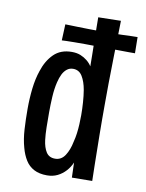

<svg xmlns="http://www.w3.org/2000/svg" viewBox="-81 -752 621 819"><g transform="rotate(10 229.5 -342.0)"><path d="M49 -255Q49 -301 54 -344Q59 -387 71 -422Q86 -469 115.5 -498Q145 -527 193 -527Q215 -527 231 -520.5Q247 -514 260 -503.5Q273 -493 281 -480Q281 -500 280.5 -527.5Q280 -555 279.5 -585.5Q279 -616 278.5 -644.5Q278 -673 278 -692L376 -694Q374 -607 372.5 -540.5Q371 -474 370.5 -423Q370 -372 370 -330Q370 -298 370 -266Q370 -234 370.5 -201Q371 -168 371.5 -135Q372 -102 372.5 -68Q373 -34 374 0L286 1L284 -64Q275 -43 260 -26.5Q245 -10 225 0Q205 10 179 10Q146 10 123 -2Q100 -14 86 -36.5Q72 -59 64 -89Q54 -124 51.5 -167Q49 -210 49 -255ZM142 -255Q142 -222 142.5 -191.5Q143 -161 146 -137Q150 -105 162.5 -85.5Q175 -66 201 -66Q228 -66 244 -90.5Q260 -115 267 -151Q272 -170 274.5 -189.5Q277 -209 278 -229Q279 -249 279 -268Q279 -295 277 -323.5Q275 -352 271 -376Q265 -411 251 -434Q237 -457 211 -457Q196 -457 184.5 -448Q173 -439 165.5 -424Q158 -409 153 -388Q146 -359 144 -324Q142 -289 142 -255ZM142 -568 145 -638Q151 -638 165.5 -637.5Q180 -637 201 -636.5Q222 -636 248 -635.5Q274 -635 302 -635Q322 -635 345 -635Q368 -635 391 -636Q414 -637 431.5 -637.5Q449 -638 458 -638L459 -568Q450 -568 430 -568Q410 -568 385.5 -568.5Q361 -569 337.5 -569Q314 -569 296 -569Q237 -570 195.5 -569.5Q154 -569 142 -568Z"/></g></svg>

Font: Truculenta SemiBold
Style: Regular
Weight: 600
Version: Version 1.002